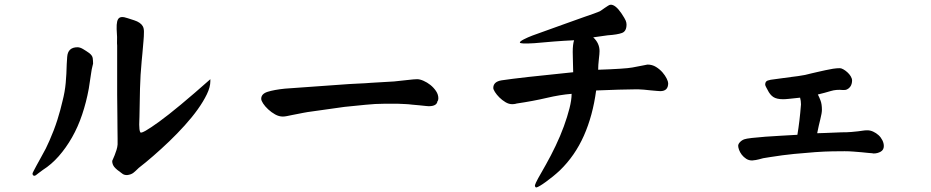

<svg xmlns="http://www.w3.org/2000/svg" viewBox="-20 -703 4040 833"><path d="M892.6 -350.6Q892.6 -325.2 877.4 -293.9Q862.3 -262.7 837.9 -228.5Q813.5 -194.3 781.2 -158.7Q749 -123 714.4 -89.8Q679.7 -56.6 645.5 -26.9Q611.3 2.9 582 25.4Q569.3 38.1 559.1 46.4Q548.8 54.7 531.2 56.6Q517.6 56.6 509.8 49.8Q484.4 32.2 475.6 21Q466.8 9.8 466.8 -4.9Q466.8 -5.9 470.2 -12.7Q473.6 -19.5 477.5 -29.8Q481.4 -40 485.4 -52.2Q489.3 -64.5 490.2 -76.2V-101.6Q490.2 -120.1 489.7 -145Q489.3 -169.9 489.3 -195.3Q489.3 -220.7 488.8 -245.6Q488.3 -270.5 488.3 -290V-504.9Q487.3 -514.6 487.8 -529.3Q488.3 -543.9 487.3 -553.7Q485.4 -579.1 486.3 -595.2Q487.3 -611.3 492.2 -619.6Q497.1 -627.9 507.3 -628.9Q517.6 -629.9 534.2 -624Q549.8 -619.1 563 -614.7Q576.2 -610.4 585.4 -604Q594.7 -597.7 599.6 -588.9Q604.5 -580.1 604.5 -565.4Q604.5 -545.9 602.5 -524.9Q600.6 -503.9 597.7 -469.7L594.7 -438.5Q588.9 -378.9 587.4 -318.4Q585.9 -257.8 585 -195.3Q585 -189.5 584.5 -180.7Q584 -171.9 584 -162.1Q584 -152.3 585 -143.1Q585.9 -133.8 588.9 -128.9Q594.7 -120.1 670.9 -175.3Q747.1 -230.5 892.6 -359.4ZM383.8 -426.8Q382.8 -421.9 380.4 -412.6Q377.9 -403.3 376 -389.6L365.2 -318.4Q354.5 -259.8 336.4 -206.1Q318.4 -152.3 292.5 -106.9Q266.6 -61.5 234.9 -25.4Q203.1 10.7 166 34.2L147.5 47.9Q133.8 59.6 129.9 59.6Q121.1 59.6 121.1 49.8Q121.1 47.9 126 38.6Q130.9 29.3 138.7 14.6Q146.5 0 157.2 -19Q168 -38.1 178.7 -58.6Q185.5 -72.3 194.8 -93.3Q204.1 -114.3 212.9 -137.2Q221.7 -160.2 229 -183.1Q236.3 -206.1 241.2 -224.6L251 -263.7Q261.7 -304.7 265.1 -343.3Q268.6 -381.8 269.5 -424.8L271.5 -456.1Q274.4 -498 316.4 -498Q327.1 -498 340.3 -490.2Q353.5 -482.4 367.2 -472.7Q380.9 -461.9 382.3 -450.7Q383.8 -439.5 383.8 -426.8Z M1877.9 -263.7Q1875 -242.2 1839.8 -242.2Q1837.9 -242.2 1827.6 -243.2Q1817.4 -244.1 1799.8 -246.1L1767.6 -249Q1752.9 -251 1738.3 -251.5Q1723.6 -252 1707 -252.9H1646.5Q1609.4 -252.9 1566.4 -248.5Q1523.4 -244.1 1474.6 -239.3L1314.5 -216.8Q1304.7 -214.8 1295.4 -213.4Q1286.1 -211.9 1278.3 -210L1248 -204.1Q1234.4 -201.2 1224.1 -199.2Q1213.9 -197.3 1207 -197.3Q1190.4 -197.3 1173.8 -206.5Q1157.2 -215.8 1143.6 -228.5Q1129.9 -241.2 1121.6 -253.9Q1113.3 -266.6 1113.3 -274.4Q1113.3 -295.9 1141.1 -304.7Q1168.9 -313.5 1215.8 -318.4L1448.2 -335Q1497.1 -338.9 1532.7 -340.3Q1568.4 -341.8 1590.8 -343.8L1689.5 -349.6Q1720.7 -352.5 1749 -356Q1777.3 -359.4 1790 -359.4Q1801.8 -359.4 1817.4 -352.5Q1833 -345.7 1847.2 -334.5Q1861.3 -323.2 1871.6 -308.1Q1881.8 -293 1881.8 -276.4Q1881.8 -267.6 1877.9 -263.7Z M2581.1 -481.4Q2581.1 -470.7 2578.1 -445.3Q2575.2 -419.9 2575.2 -400.4Q2631.8 -402.3 2669.9 -404.8Q2708 -407.2 2723.6 -410.2Q2750 -415 2769 -418.9Q2788.1 -422.9 2789.1 -422.9Q2809.6 -422.9 2826.2 -412.6Q2842.8 -402.3 2854.5 -388.7Q2866.2 -375 2872.6 -361.8Q2878.9 -348.6 2878.9 -341.8Q2878.9 -307.6 2844.7 -307.6Q2841.8 -307.6 2829.6 -308.6Q2817.4 -309.6 2802.7 -311Q2788.1 -312.5 2773.4 -314Q2758.8 -315.4 2750 -315.4H2734.4Q2705.1 -315.4 2663.6 -314Q2622.1 -312.5 2566.4 -310.5Q2551.8 -201.2 2513.2 -114.3Q2474.6 -27.3 2409.2 36.1Q2394.5 49.8 2378.9 62.5Q2363.3 75.2 2349.1 85.4Q2335 95.7 2323.7 102.5Q2312.5 109.4 2306.6 110.4Q2300.8 109.4 2300.8 100.6Q2302.7 92.8 2314.9 70.3Q2327.1 47.9 2348.6 10.7Q2370.1 -27.3 2390.6 -70.3Q2411.1 -113.3 2426.3 -154.8Q2441.4 -196.3 2450.7 -232.9Q2460 -269.5 2460 -295.9Q2410.2 -292 2352.1 -278.3Q2293.9 -264.6 2221.7 -253.9Q2215.8 -252 2210 -251.5Q2204.1 -251 2202.1 -251Q2187.5 -251 2172.9 -259.8Q2158.2 -268.6 2146.5 -280.3Q2134.8 -292 2127.4 -303.7Q2120.1 -315.4 2120.1 -321.3Q2120.1 -348.6 2156.2 -354.5Q2233.4 -366.2 2466.8 -389.6Q2466.8 -407.2 2465.8 -431.2Q2464.8 -455.1 2464.8 -477.5Q2464.8 -510.7 2470.7 -528.3Q2426.8 -526.4 2382.8 -522.9Q2338.9 -519.5 2297.9 -515.6Q2235.4 -511.7 2235.4 -518.6Q2235.4 -523.4 2252.4 -532.2Q2269.5 -541 2290 -548.8Q2379.9 -581.1 2432.6 -600.1Q2485.4 -619.1 2514.6 -629.4Q2543.9 -639.6 2556.6 -644Q2569.3 -648.4 2578.1 -652.3Q2582 -653.3 2588.9 -658.2Q2595.7 -663.1 2603.5 -668.5Q2611.3 -673.8 2618.2 -678.2Q2625 -682.6 2629.9 -682.6Q2650.4 -682.6 2675.8 -645.5Q2691.4 -622.1 2694.8 -613.3Q2698.2 -604.5 2698.2 -596.7Q2698.2 -567.4 2678.7 -560.1Q2659.2 -552.7 2616.2 -549.8L2553.7 -541Q2581.1 -515.6 2581.1 -481.4Z M3814.5 -69.3Q3814.5 -52.7 3800.8 -44.9Q3787.1 -37.1 3769.5 -37.1Q3767.6 -37.1 3767.1 -37.6Q3766.6 -38.1 3764.6 -38.1Q3758.8 -38.1 3746.6 -39.6Q3734.4 -41 3717.8 -42.5Q3701.2 -43.9 3682.1 -45.4Q3663.1 -46.9 3644.5 -46.9Q3624 -46.9 3591.3 -46.4Q3558.6 -45.9 3517.1 -43Q3475.6 -40 3425.8 -35.2Q3376 -30.3 3321.3 -21.5L3291 -16.6Q3270.5 -10.7 3259.3 -8.8Q3248 -6.8 3243.2 -6.8Q3228.5 -6.8 3217.3 -14.2Q3206.1 -21.5 3198.2 -31.7Q3190.4 -42 3186.5 -52.7Q3182.6 -63.5 3182.6 -70.3Q3182.6 -78.1 3190.4 -86.4Q3198.2 -94.7 3209 -98.6Q3216.8 -101.6 3242.2 -104.5Q3267.6 -107.4 3300.8 -109.9Q3334 -112.3 3370.6 -114.3Q3407.2 -116.2 3439.5 -118.2Q3444.3 -146.5 3448.2 -179.2Q3452.1 -211.9 3455.1 -250Q3455.1 -257.8 3454.1 -265.1Q3453.1 -272.5 3451.2 -279.3Q3422.9 -276.4 3405.3 -274.4Q3387.7 -272.5 3377.9 -272.5Q3349.6 -272.5 3335 -282.2Q3320.3 -292 3310.5 -312.5Q3309.6 -314.5 3304.7 -323.2Q3299.8 -332 3299.8 -335.9Q3299.8 -349.6 3310.5 -353.5Q3321.3 -357.4 3341.8 -359.4L3413.1 -369.1Q3441.4 -372.1 3472.7 -377.9L3501 -384.8Q3512.7 -387.7 3528.3 -391.1Q3543.9 -394.5 3561 -398.4Q3578.1 -402.3 3594.2 -404.8Q3610.4 -407.2 3624 -407.2Q3629.9 -407.2 3638.7 -402.3Q3647.5 -397.5 3656.2 -389.6Q3665 -381.8 3670.9 -372.1Q3676.8 -362.3 3676.8 -353.5Q3676.8 -346.7 3674.8 -339.4Q3672.9 -332 3668 -325.7Q3663.1 -319.3 3655.3 -315.4Q3647.5 -311.5 3636.7 -312.5Q3608.4 -315.4 3584.5 -308.1Q3560.5 -300.8 3528.3 -293Q3534.2 -282.2 3540 -266.6Q3545.9 -251 3545.9 -226.6Q3545.9 -212.9 3539.1 -186Q3532.2 -159.2 3525.4 -125Q3532.2 -125 3558.1 -126Q3584 -127 3629.9 -128.9Q3656.2 -128.9 3673.3 -130.4Q3690.4 -131.8 3702.6 -133.3Q3714.8 -134.8 3723.6 -136.2Q3732.4 -137.7 3743.2 -137.7Q3755.9 -137.7 3768.6 -131.8Q3781.2 -126 3791.5 -116.7Q3801.8 -107.4 3808.1 -94.7Q3814.5 -82 3814.5 -69.3Z"/></svg>

Font: JasonHandwriting1
Style: Regular
Weight: 400
Version: Version 1.48.20